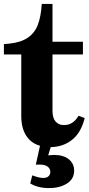

<svg xmlns="http://www.w3.org/2000/svg" viewBox="-28 -744 454 984"><path d="M-8 -518 16 -520Q78 -526 114 -550.5Q150 -575 166 -617Q182 -659 186 -724H241V-530H397V-465H241V-176Q241 -139 257 -121Q273 -103 300 -103Q347 -103 374 -150H376L406 -139Q388 -65 342 -28Q296 9 232 10L219 52Q239 50 248 50Q298 50 325 72.5Q352 95 352 130Q352 174 314.5 197Q277 220 224 220Q166 220 127 196L137 156L139 155Q172 168 193 168Q212 168 221 159Q230 150 230 137Q230 119 213.5 108Q197 97 157 100L156 98L177 3Q131 -10 106 -49Q81 -88 81 -150V-465H-8Z"/></svg>

Font: Minipax
Style: Bold
Weight: 700
Designer: Raphaël Ronot, Igor Stepanchenko (Cyrillic)
Foundry: steppetype
Version: Version 1.002